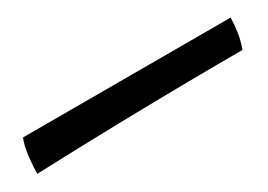

<svg xmlns="http://www.w3.org/2000/svg" viewBox="-55 -748 410 294"><g transform="rotate(-30 150.0 -601.5)"><path d="M-38 -571.8Q-38 -583.2 -36 -601.1Q-34 -619 -29 -631H338Q338 -620 336 -606.2Q334 -592.4 329 -579Q290.8 -579 233.7 -578.4Q176.6 -577.8 107.2 -576.2Q37.8 -574.6 -38 -571.8Z"/></g></svg>

Font: Vollkorn
Style: Regular
Weight: 400
Designer: Friedrich Althausen
Foundry: Friedrich Althausen
Version: Version 4.104